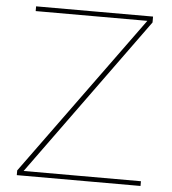

<svg xmlns="http://www.w3.org/2000/svg" viewBox="-52 -780 743 828"><g transform="rotate(5 319.0 -366.0)"><path d="M586.9 0H51.3V-20.5L554.2 -711.9H70.8V-732.4H577.1V-707L79.1 -20.5H586.9Z"/></g></svg>

Font: Kumbh Sans Thin
Style: Regular
Weight: 250
Version: Version 1.004